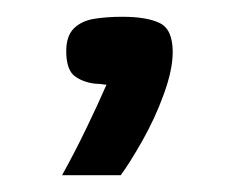

<svg xmlns="http://www.w3.org/2000/svg" viewBox="-20 -534 280 229"><path d="M54 -325Q69 -352 83 -381Q97 -410 107 -433Q105 -433 102 -433.5Q99 -434 96 -434Q81 -435 70 -442.5Q59 -450 59 -473Q59 -491 68 -500Q77 -509 92 -511.5Q107 -514 126 -514Q155 -514 170.5 -506.5Q186 -499 186 -472Q186 -451 175.5 -422Q165 -393 150 -366.5Q135 -340 124 -325Z"/></svg>

Font: Genos SemiBold
Style: Regular
Weight: 600
Designer: Robert E. Leuschke
Foundry: Robert E. Leuschke
Version: Version 1.010